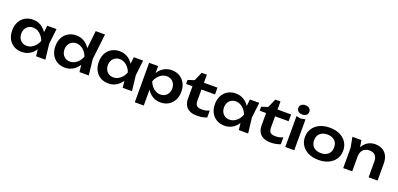

<svg xmlns="http://www.w3.org/2000/svg" viewBox="19 -1999 6953 3356"><g transform="rotate(20 3495.5 -321.0)"><path d="M584 0 560 -208 587 -284 560 -359 584 -569H757L724 -284L757 0ZM628 -284Q612 -194 569.5 -126.5Q527 -59 462.5 -22Q398 15 318 15Q235 15 171 -22.5Q107 -60 71.5 -127.5Q36 -195 36 -284Q36 -374 71.5 -441.5Q107 -509 171 -546.5Q235 -584 318 -584Q398 -584 462.5 -547Q527 -510 570 -442.5Q613 -375 628 -284ZM205 -284Q205 -234 225.5 -196Q246 -158 282 -136.5Q318 -115 365 -115Q412 -115 453.5 -136.5Q495 -158 527 -196Q559 -234 577 -284Q559 -334 527 -372.5Q495 -411 453.5 -432.5Q412 -454 365 -454Q318 -454 282 -432.5Q246 -411 225.5 -372.5Q205 -334 205 -284Z M1391 0 1367 -215 1399 -283 1368 -366 1413 -770H1586L1531 -296L1564 0ZM1432 -284Q1416 -194 1373.5 -126.5Q1331 -59 1266.5 -22Q1202 15 1122 15Q1039 15 975 -22.5Q911 -60 875.5 -127.5Q840 -195 840 -284Q840 -374 875.5 -441.5Q911 -509 975 -546.5Q1039 -584 1122 -584Q1202 -584 1266.5 -547Q1331 -510 1374 -442.5Q1417 -375 1432 -284ZM1009 -284Q1009 -234 1029.5 -196Q1050 -158 1086 -136.5Q1122 -115 1169 -115Q1216 -115 1257.5 -136.5Q1299 -158 1331 -196Q1363 -234 1381 -284Q1363 -334 1331 -372.5Q1299 -411 1257.5 -432.5Q1216 -454 1169 -454Q1122 -454 1086 -432.5Q1050 -411 1029.5 -372.5Q1009 -334 1009 -284Z M2195 0 2171 -208 2198 -284 2171 -359 2195 -569H2368L2335 -284L2368 0ZM2239 -284Q2223 -194 2180.5 -126.5Q2138 -59 2073.5 -22Q2009 15 1929 15Q1846 15 1782 -22.5Q1718 -60 1682.5 -127.5Q1647 -195 1647 -284Q1647 -374 1682.5 -441.5Q1718 -509 1782 -546.5Q1846 -584 1929 -584Q2009 -584 2073.5 -547Q2138 -510 2181 -442.5Q2224 -375 2239 -284ZM1816 -284Q1816 -234 1836.5 -196Q1857 -158 1893 -136.5Q1929 -115 1976 -115Q2023 -115 2064.5 -136.5Q2106 -158 2138 -196Q2170 -234 2188 -284Q2170 -334 2138 -372.5Q2106 -411 2064.5 -432.5Q2023 -454 1976 -454Q1929 -454 1893 -432.5Q1857 -411 1836.5 -372.5Q1816 -334 1816 -284Z M2480 -569H2647V-388L2640 -366V-229L2647 -188V165H2480ZM2589 -284Q2606 -375 2648.5 -442.5Q2691 -510 2755.5 -547Q2820 -584 2899 -584Q2983 -584 3046.5 -546.5Q3110 -509 3146 -441.5Q3182 -374 3182 -284Q3182 -195 3146 -127.5Q3110 -60 3046.5 -22.5Q2983 15 2899 15Q2819 15 2755.5 -22Q2692 -59 2649 -126.5Q2606 -194 2589 -284ZM3013 -284Q3013 -334 2992.5 -372.5Q2972 -411 2936 -432.5Q2900 -454 2853 -454Q2806 -454 2764 -432.5Q2722 -411 2690.5 -372.5Q2659 -334 2641 -284Q2659 -234 2690.5 -196Q2722 -158 2764 -136.5Q2806 -115 2853 -115Q2900 -115 2936 -136.5Q2972 -158 2992.5 -196Q3013 -234 3013 -284Z M3213 -443V-517L3332 -556L3403 -719H3499V-569H3751V-443H3499V-236Q3499 -170 3526.5 -143.5Q3554 -117 3622 -117Q3665 -117 3698 -125Q3731 -133 3761 -148V-18Q3732 -6 3684 4.5Q3636 15 3585 15Q3496 15 3440.5 -13.5Q3385 -42 3358.5 -93Q3332 -144 3332 -212V-443Z M4355 0 4331 -208 4358 -284 4331 -359 4355 -569H4528L4495 -284L4528 0ZM4399 -284Q4383 -194 4340.5 -126.5Q4298 -59 4233.5 -22Q4169 15 4089 15Q4006 15 3942 -22.5Q3878 -60 3842.5 -127.5Q3807 -195 3807 -284Q3807 -374 3842.5 -441.5Q3878 -509 3942 -546.5Q4006 -584 4089 -584Q4169 -584 4233.5 -547Q4298 -510 4341 -442.5Q4384 -375 4399 -284ZM3976 -284Q3976 -234 3996.5 -196Q4017 -158 4053 -136.5Q4089 -115 4136 -115Q4183 -115 4224.5 -136.5Q4266 -158 4298 -196Q4330 -234 4348 -284Q4330 -334 4298 -372.5Q4266 -411 4224.5 -432.5Q4183 -454 4136 -454Q4089 -454 4053 -432.5Q4017 -411 3996.5 -372.5Q3976 -334 3976 -284Z M4582 -443V-517L4701 -556L4772 -719H4868V-569H5120V-443H4868V-236Q4868 -170 4895.5 -143.5Q4923 -117 4991 -117Q5034 -117 5067 -125Q5100 -133 5130 -148V-18Q5101 -6 5053 4.5Q5005 15 4954 15Q4865 15 4809.5 -13.5Q4754 -42 4727.5 -93Q4701 -144 4701 -212V-443Z M5219 -575 5302 -559 5386 -575V0H5219ZM5302 -634Q5257 -634 5228.5 -657.5Q5200 -681 5200 -720Q5200 -760 5228.5 -783.5Q5257 -807 5302 -807Q5348 -807 5376 -783.5Q5404 -760 5404 -720Q5404 -681 5376 -657.5Q5348 -634 5302 -634Z M5838 15Q5732 15 5652 -22.5Q5572 -60 5527 -127.5Q5482 -195 5482 -284Q5482 -374 5527 -441.5Q5572 -509 5652 -546.5Q5732 -584 5838 -584Q5944 -584 6024 -546.5Q6104 -509 6148.5 -441.5Q6193 -374 6193 -284Q6193 -195 6148.5 -127.5Q6104 -60 6024 -22.5Q5944 15 5838 15ZM5838 -112Q5896 -112 5937.5 -133Q5979 -154 6001.5 -192.5Q6024 -231 6024 -284Q6024 -338 6001.5 -376.5Q5979 -415 5937.5 -436Q5896 -457 5838 -457Q5781 -457 5739 -436Q5697 -415 5674.5 -376.5Q5652 -338 5652 -284Q5652 -231 5674.5 -192.5Q5697 -154 5739 -133Q5781 -112 5838 -112Z M6261 -569H6428L6464 -352V0H6297V-377ZM6681 -584Q6762 -584 6819 -551.5Q6876 -519 6906 -459Q6936 -399 6936 -316V0H6769V-291Q6769 -368 6732 -407.5Q6695 -447 6624 -447Q6576 -447 6539.5 -425.5Q6503 -404 6483.5 -366Q6464 -328 6464 -275L6409 -304Q6419 -394 6457 -456Q6495 -518 6553 -551Q6611 -584 6681 -584Z"/></g></svg>

Font: Unbounded Medium
Style: Regular
Weight: 500
Designer: Luke Prowse, Jean-Baptiste Morizot, Fátima Lázaro, Florian Runge
Foundry: NaN
Version: Version 1.700